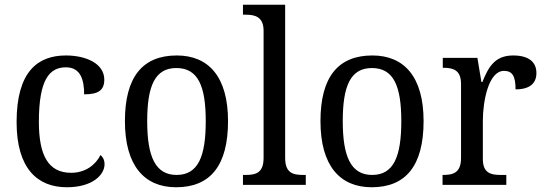

<svg xmlns="http://www.w3.org/2000/svg" viewBox="-20 -780 2297 810"><path d="M262 10C371 10 421 -43 421 -87C421 -105 414 -118 404 -126C383 -84 340 -51 280 -51C184 -51 144 -124 144 -266C144 -445 189 -496 258 -496C319 -496 335 -445 335 -382C393 -382 420 -398 420 -444C420 -512 343 -546 258 -546C140 -546 50 -479 50 -265C50 -69 138 10 262 10Z M723 10C867 10 942 -81 942 -269C942 -456 860 -546 726 -546C582 -546 507 -456 507 -269C507 -81 589 10 723 10ZM725 -42C635 -42 601 -120 601 -269C601 -418 634 -493 724 -493C815 -493 848 -418 848 -269C848 -120 816 -42 725 -42Z M1005 0H1270V-42H1258C1215 -42 1183 -51 1183 -114V-760H1005V-718H1017C1056 -718 1092 -709 1092 -650V-114C1092 -51 1060 -42 1017 -42H1005Z M1548 10C1692 10 1767 -81 1767 -269C1767 -456 1685 -546 1551 -546C1407 -546 1332 -456 1332 -269C1332 -81 1414 10 1548 10ZM1550 -42C1460 -42 1426 -120 1426 -269C1426 -418 1459 -493 1549 -493C1640 -493 1673 -418 1673 -269C1673 -120 1641 -42 1550 -42Z M1847 0H2116V-42H2091C2051 -42 2017 -50 2017 -109V-270C2017 -353 2041 -481 2106 -481C2142 -481 2155 -458 2155 -403C2218 -403 2243 -431 2243 -472C2243 -518 2211 -546 2145 -546C2066 -546 2040 -495 2015 -434H2011L1994 -536H1848V-494H1851C1891 -494 1925 -485 1925 -426V-114C1925 -51 1892 -42 1850 -42H1847Z"/></svg>

Font: Noto Serif Georgian SemiCondensed
Style: Regular
Weight: 400
Width: 4
Designer: Monotype Design Team, Akaki Razmadze
Foundry: Google LLC
Version: Version 2.003